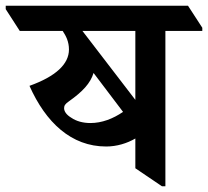

<svg xmlns="http://www.w3.org/2000/svg" viewBox="-72 -644 727 671"><path d="M299 -132C336 -132 372 -143 401 -160V-56L494 7H506V-536H635V-547L585 -624H-52V-612L-3 -536H147C159 -518 169 -498 169 -471C169 -420 123 -377 31 -344C88 -216 177 -132 299 -132ZM216 -536H401V-295ZM178 -232C161 -242 152 -254 152 -266C152 -275 156 -281 169 -290C217 -324 244 -353 255 -389L358 -253C323 -229 284 -214 244 -214C217 -214 194 -221 178 -232Z"/></svg>

Font: Noto Serif Devanagari SemiBold
Style: Regular
Weight: 600
Designer: Universal Thirst, Indian Type Foundry and the Monotype Design Team
Foundry: Monotype Imaging Inc.
Version: Version 2.004